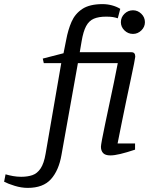

<svg xmlns="http://www.w3.org/2000/svg" viewBox="-164 -747 741 934"><path d="M-29 167Q-60 167 -92.5 157Q-125 147 -144 137L-137 101Q-120 106 -100.5 109.5Q-81 113 -61 113Q-30 113 -6.5 105Q17 97 33.5 72.5Q50 48 58 0L134 -440H49L44 -462L145 -488L158 -553Q167 -602 184 -641Q201 -680 236.5 -703.5Q272 -727 335 -727Q358 -727 380.5 -721Q403 -715 421 -704L409 -658Q397 -662 385 -664Q373 -666 352 -666Q316 -666 292.5 -656Q269 -646 255 -620Q241 -594 233 -546L224 -493H475Q485 -493 489.5 -487.5Q494 -482 494 -471Q494 -467 488 -437Q482 -407 472 -360Q462 -313 450.5 -258.5Q439 -204 428 -149Q417 -94 408 -49H493V-19Q451 -5 421.5 2Q392 9 373 9Q348 9 337.5 -2.5Q327 -14 327 -33Q327 -40 332.5 -69.5Q338 -99 347.5 -144Q357 -189 368 -241Q379 -293 390 -345Q401 -397 409 -440H215L135 7Q122 82 84 124.5Q46 167 -29 167ZM483 -582Q459 -582 441.5 -599Q424 -616 424 -639Q424 -663 441.5 -680Q459 -697 483 -697Q506 -697 523.5 -680Q541 -663 541 -639Q541 -616 523.5 -599Q506 -582 483 -582Z"/></svg>

Font: Manuale
Style: Italic
Weight: 400
Italic angle: -11°
Designer: Eduardo Tunni / Pablo Cosgaya
Foundry: Eduardo Tunni / Pablo Cosgaya
Version: Version 1.002